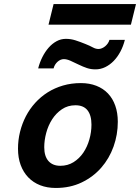

<svg xmlns="http://www.w3.org/2000/svg" viewBox="-20 -911 688 943"><path d="M350.6 -394Q313 -394 284.2 -374.5Q255.4 -355 236.1 -325Q216.8 -294.9 207 -258.3Q197.3 -221.7 197.3 -188Q197.3 -143.6 218 -120.1Q238.8 -96.7 276.4 -96.7Q312.5 -96.7 341.1 -114.5Q369.6 -132.3 389.2 -161.1Q408.7 -189.9 418.9 -226.1Q429.2 -262.2 429.2 -298.8Q429.2 -344.7 409.7 -369.4Q390.1 -394 350.6 -394ZM68.4 -180.7Q68.4 -223.1 78.4 -263.4Q88.4 -303.7 106.9 -339.6Q125.5 -375.5 152.6 -405.5Q179.7 -435.5 214.1 -457.3Q248.5 -479 289.6 -491Q330.6 -502.9 377.4 -502.9Q419.4 -502.9 453.1 -489.7Q486.8 -476.6 510.3 -451.9Q533.7 -427.2 546.1 -392.1Q558.6 -356.9 558.6 -313Q558.6 -249.5 537.6 -190.9Q516.6 -132.3 477.1 -87.2Q437.5 -42 381.1 -14.9Q324.7 12.2 253.9 12.2Q211.4 12.2 177.2 -1.2Q143.1 -14.6 118.9 -39.8Q94.7 -64.9 81.5 -100.6Q68.4 -136.2 68.4 -180.7ZM167.5 -575.2Q174.8 -604 188 -630.4Q201.2 -656.7 218.8 -676.8Q236.3 -696.8 257.8 -708.5Q279.3 -720.2 303.7 -720.2Q327.6 -720.2 350.6 -712.9Q373.5 -705.6 399.9 -694.8Q421.9 -686 436 -678.2Q450.2 -670.4 463.9 -670.4Q472.2 -670.4 480.7 -674.1Q489.3 -677.7 496.6 -683.8Q503.9 -689.9 509.5 -698Q515.1 -706.1 517.6 -715.3H593.3Q585.4 -684.1 571.3 -657.5Q557.1 -630.9 538.3 -611.6Q519.5 -592.3 496.8 -581.3Q474.1 -570.3 449.2 -570.3Q426.3 -570.3 407.2 -576.7Q388.2 -583 365.2 -594.2Q342.8 -605.5 325.2 -613Q307.6 -620.6 293.5 -620.6Q285.2 -620.6 277.3 -617.2Q269.5 -613.8 262.7 -607.7Q255.9 -601.6 250.7 -593.3Q245.6 -585 243.2 -575.2ZM243.2 -891.1H647.9L623 -790H218.3Z"/></svg>

Font: Andika New Basic
Style: Bold Italic
Weight: 700
Italic angle: -14°
Designer: Victor Gaultney, Annie Olsen, Pablo Ugerman
Foundry: SIL International
Version: Version 5.500